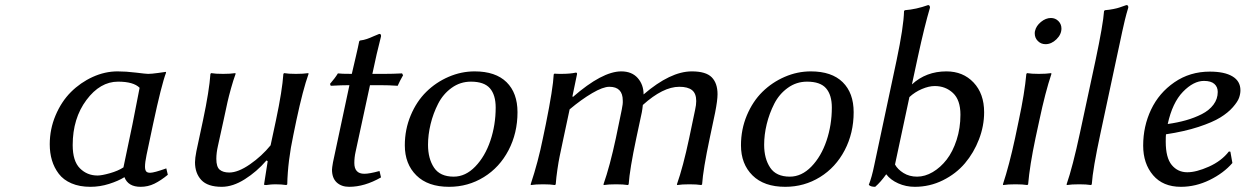

<svg xmlns="http://www.w3.org/2000/svg" viewBox="-20 -718 4852 748"><path d="M438 -439.9Q470.7 -439.9 509.8 -435.1Q548.8 -430.2 557.1 -430.2Q570.3 -430.2 596.2 -433.8Q622.1 -437.5 626 -438L627 -435.1Q608.9 -387.2 576.2 -233.9L550.8 -113.8Q544.9 -85.4 544.9 -68.8Q544.9 -56.2 549.3 -50.5Q553.7 -44.9 564.9 -44.9Q580.1 -44.9 627.9 -62L633.8 -37.1Q606.4 -14.6 581.5 -2.4Q556.6 9.8 527.8 9.8Q479 9.8 464.8 -27.8Q440.4 -12.7 404.8 -1.5Q369.1 9.8 332 9.8Q290 9.8 258.5 -3.7Q227.1 -17.1 209 -41Q190.9 -64.9 182.4 -93.5Q173.8 -122.1 173.8 -155.8Q173.8 -214.8 196.5 -268.6Q219.2 -322.3 256.3 -359.4Q293.5 -396.5 341.1 -418.2Q388.7 -439.9 438 -439.9ZM439.9 -399.9Q370.1 -399.9 316.7 -328.4Q263.2 -256.8 263.2 -152.8Q263.2 -90.3 291.3 -62.3Q319.3 -34.2 359.9 -34.2Q376.5 -34.2 408.2 -43.2Q439.9 -52.2 460.9 -65.9L496.1 -233.9L523.9 -376Q500 -399.9 439.9 -399.9Z M1019 -92.8 1017.1 -91.8Q980.5 -49.3 933.8 -19.8Q887.2 9.8 843.8 9.8Q789.1 9.8 764.4 -16.6Q739.7 -43 739.7 -85.9Q739.7 -101.1 745.1 -128.9L771 -250Q795.4 -365.2 799.8 -430.2L802.7 -433.1Q819.3 -430.2 849.1 -430.2Q877 -430.2 897 -433.1L897.9 -430.2Q888.7 -405.3 879.9 -373.5Q871.1 -341.8 866.5 -321.3Q861.8 -300.8 851.1 -250L829.1 -149.9Q822.8 -122.6 822.8 -99.1Q822.8 -67.9 835.9 -56.9Q849.1 -45.9 873 -45.9Q907.7 -45.9 953.9 -77.9Q1000 -109.9 1034.2 -151.9L1055.2 -250Q1079.6 -365.2 1084 -430.2L1086.9 -433.1Q1103.5 -430.2 1132.8 -430.2Q1161.1 -430.2 1181.2 -433.1L1182.1 -430.2Q1160.2 -369.1 1134.8 -250L1123 -192.9Q1101.1 -90.8 1099.1 0L1095.7 2.9Q1076.2 0 1051.8 0Q1037.1 0 1017.1 2.9Q1008.8 2.9 1008.8 1V0L1022.9 -89.8Z M1350.6 -430.2Q1356.4 -456.1 1366 -496.3Q1375.5 -536.6 1379.4 -557.1L1382.3 -560.1Q1397.5 -562 1409.4 -566.2Q1421.4 -570.3 1435.3 -576.7Q1449.2 -583 1457.5 -585.9Q1464.4 -585.9 1464.4 -579.1V-576.2Q1447.3 -510.3 1430.7 -430.2H1476.6Q1510.3 -430.2 1546.4 -432.1L1550.3 -424.8Q1537.1 -401.9 1529.3 -383.8Q1496.1 -386.2 1458.5 -386.2H1421.4L1365.2 -126Q1360.4 -104.5 1360.4 -83Q1360.4 -41 1399.4 -41Q1419.4 -41 1458.5 -51.8L1464.4 -26.9Q1400.4 9.8 1340.3 9.8Q1310.1 9.8 1291.7 -7.3Q1273.4 -24.4 1273.4 -57.1Q1273.4 -63.5 1277.3 -85.9L1341.3 -386.2Q1311.5 -386.2 1268.6 -383.8L1265.6 -391.1Q1285.2 -413.6 1296.4 -432.1Q1308.6 -430.2 1350.6 -430.2Z M1829.1 -439.9Q1910.6 -439.9 1953.4 -397.9Q1996.1 -356 1996.1 -280.8Q1996.1 -199.7 1961.2 -132.8Q1926.3 -65.9 1865 -28.1Q1803.7 9.8 1729.5 9.8Q1647 9.8 1602.1 -34.7Q1557.1 -79.1 1557.1 -151.9Q1557.1 -213.9 1580.1 -268.6Q1603 -323.2 1640.9 -360.4Q1678.7 -397.5 1727.8 -418.7Q1776.9 -439.9 1829.1 -439.9ZM1814.5 -399.9Q1772.9 -399.9 1739.5 -375.7Q1706.1 -351.6 1686.8 -313.7Q1667.5 -275.9 1657.5 -234.4Q1647.5 -192.9 1647.5 -153.8Q1647.5 -100.1 1670.9 -64.9Q1694.3 -29.8 1747.6 -29.8Q1793.5 -29.8 1831.5 -69.1Q1869.6 -108.4 1890.4 -169.9Q1911.1 -231.4 1911.1 -298.8Q1911.1 -348.1 1888.7 -374Q1866.2 -399.9 1814.5 -399.9Z M2210.4 -344.2 2211.4 -339.8Q2326.2 -439.9 2400.4 -439.9Q2441.4 -439.9 2464.4 -414.1Q2487.3 -388.2 2487.3 -350.1Q2591.8 -439.9 2675.3 -439.9Q2730 -439.9 2752.7 -417Q2775.4 -394 2775.4 -351.1Q2775.4 -327.1 2766.1 -279.8L2745.1 -180.2Q2719.2 -58.1 2715.3 0L2712.4 2.9Q2694.3 0 2666 0Q2636.7 0 2618.2 2.9L2617.2 0Q2641.1 -67.4 2665 -180.2L2688 -290Q2692.4 -309.6 2692.4 -324.2Q2692.4 -354 2676 -366.9Q2659.7 -379.9 2626.5 -379.9Q2563 -379.9 2484.4 -309.1Q2482.9 -293.5 2480.5 -280.8L2459 -180.2Q2433.1 -58.1 2429.2 0L2426.3 2.9Q2408.2 0 2380.4 0Q2350.6 0 2332 2.9L2331.1 0Q2356 -70.8 2379.4 -180.2L2402.3 -291Q2407.2 -314 2406.2 -326.2Q2406.2 -379.9 2354 -379.9Q2329.1 -379.9 2287.1 -355.2Q2245.1 -330.6 2199.2 -292L2175.3 -180.2Q2164.6 -129.4 2160.4 -109.4Q2156.2 -89.4 2151.6 -58.1Q2147 -26.9 2145 0L2142.1 2.9Q2124 0 2096.2 0Q2066.4 0 2048.3 2.9L2047.4 0Q2076.7 -87.9 2095.2 -180.2L2106.4 -233.9Q2134.8 -374.5 2137.2 -428.2L2140.1 -431.2Q2147 -430.2 2165 -430.2Q2201.7 -430.2 2223.1 -435.1Q2228 -435.1 2228 -431.2Q2228 -426.8 2227.1 -424.8Z M3138.7 -439.9Q3220.2 -439.9 3262.9 -397.9Q3305.7 -356 3305.7 -280.8Q3305.7 -199.7 3270.8 -132.8Q3235.8 -65.9 3174.6 -28.1Q3113.3 9.8 3039.1 9.8Q2956.5 9.8 2911.6 -34.7Q2866.7 -79.1 2866.7 -151.9Q2866.7 -213.9 2889.6 -268.6Q2912.6 -323.2 2950.4 -360.4Q2988.3 -397.5 3037.4 -418.7Q3086.4 -439.9 3138.7 -439.9ZM3124 -399.9Q3082.5 -399.9 3049.1 -375.7Q3015.6 -351.6 2996.3 -313.7Q2977.1 -275.9 2967 -234.4Q2957 -192.9 2957 -153.8Q2957 -100.1 2980.5 -64.9Q3003.9 -29.8 3057.1 -29.8Q3103 -29.8 3141.1 -69.1Q3179.2 -108.4 3200 -169.9Q3220.7 -231.4 3220.7 -298.8Q3220.7 -348.1 3198.2 -374Q3175.8 -399.9 3124 -399.9Z M3552.7 -29.8Q3583.5 -29.8 3613.8 -47.6Q3644 -65.4 3668 -96.2Q3691.9 -127 3706.8 -172.9Q3721.7 -218.8 3721.7 -271Q3721.7 -328.6 3692.6 -355.7Q3663.6 -382.8 3621.6 -382.8Q3598.6 -382.8 3571.3 -371.1Q3543.9 -359.4 3522.9 -339.8L3466.8 -77.1Q3477.1 -58.1 3500 -43.9Q3522.9 -29.8 3552.7 -29.8ZM3543.9 9.8Q3509.3 9.8 3479.2 -3.7Q3449.2 -17.1 3432.6 -39.1Q3411.1 -8.8 3389.6 9.8Q3371.1 9.8 3364.7 2Q3376.5 -27.8 3385.7 -73.2L3472.7 -481.9Q3500.5 -613.8 3502 -674.8L3504.9 -678.2Q3549.3 -681.6 3595.7 -698.2Q3603 -698.2 3603 -688Q3582 -617.2 3556.6 -500L3532.7 -389.2Q3587.9 -439.9 3667 -439.9Q3731.9 -439.9 3772.9 -396.5Q3814 -353 3814 -280.8Q3814 -227.1 3793.9 -175Q3773.9 -123 3739.3 -82Q3704.6 -41 3653.3 -15.6Q3602.1 9.8 3543.9 9.8Z M4012.2 -597.2Q4016.6 -617.2 4035.4 -632.6Q4054.2 -647.9 4074.2 -647.9Q4091.3 -647.9 4103.3 -636Q4115.2 -624 4115.2 -606.9Q4115.2 -584 4095.7 -564.9Q4076.2 -545.9 4053.2 -545.9Q4035.6 -545.9 4023.4 -558.1Q4011.2 -570.3 4011.2 -587.9Q4011.2 -594.2 4012.2 -597.2ZM3934.6 -180.2 3949.2 -250Q3971.7 -355 3978.5 -430.2L3981.4 -433.1Q3998.5 -430.2 4027.3 -430.2Q4055.7 -430.2 4075.2 -433.1L4076.2 -430.2Q4052.2 -358.4 4029.3 -250L4014.2 -180.2Q3991.7 -73.7 3985.4 0L3982.4 2.9Q3964.4 0 3936.5 0Q3906.2 0 3888.2 2.9L3887.2 0Q3911.6 -73.7 3934.6 -180.2Z M4187.5 -201.2 4247.6 -481Q4277.8 -624 4281.2 -674.8L4284.2 -678.2Q4302.2 -679.7 4317.9 -682.9Q4333.5 -686 4341.8 -689Q4350.1 -691.9 4368.2 -698.2Q4375.5 -698.2 4375.5 -690.9V-688Q4368.7 -666 4362.3 -639.9Q4356 -613.8 4352.1 -595.2Q4348.1 -576.7 4341.6 -545.9Q4335 -515.1 4331.5 -499L4267.6 -200.2Q4237.3 -59.6 4233.4 0L4230.5 2.9Q4212.4 0 4184.6 0Q4154.3 0 4136.2 2.9L4135.3 0Q4158.7 -66.9 4187.5 -201.2Z M4522.5 -194.8Q4521.5 -188 4521.5 -166Q4521.5 -103.5 4544.9 -75.2Q4568.4 -46.9 4605.5 -46.9Q4640.6 -46.9 4689.7 -68.8Q4738.8 -90.8 4767.6 -127.9L4773.4 -127L4781.2 -83Q4747.1 -43.5 4692.6 -16.8Q4638.2 9.8 4580.6 9.8Q4510.7 9.8 4472.2 -35.4Q4433.6 -80.6 4433.6 -150.9Q4433.6 -226.1 4464.4 -291Q4495.1 -356 4555.4 -397.5Q4615.7 -439 4693.4 -439Q4750.5 -439 4781.5 -420.4Q4812.5 -401.9 4812.5 -366.2Q4812.5 -352.1 4807.1 -336.9Q4801.8 -321.8 4783 -300.3Q4764.2 -278.8 4734.1 -260.3Q4704.1 -241.7 4649.2 -223.6Q4594.2 -205.6 4522.5 -194.8ZM4724.1 -359.9Q4724.1 -379.4 4710.9 -391.1Q4697.8 -402.8 4670.4 -402.8Q4629.9 -402.8 4588.6 -360.4Q4547.4 -317.9 4529.3 -234.9Q4567.4 -240.2 4600.3 -249.5Q4633.3 -258.8 4662.1 -273.4Q4690.9 -288.1 4707.5 -310.3Q4724.1 -332.5 4724.1 -359.9Z"/></svg>

Font: Linear Smooth
Style: Italic
Weight: 400
Designer: Philipp H. Poll, Flanker
Foundry: Philipp H. Poll, reworked by Flanker
Version: Version 1.061 | FøM Fix